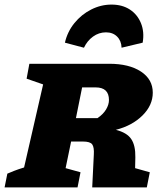

<svg xmlns="http://www.w3.org/2000/svg" viewBox="-44 -817 709 837"><path d="M-24 0 -12 -60Q2 -66 18.5 -72.5Q35 -79 61 -87L144 -449L72 -474L84 -539H432Q519 -539 570.5 -505Q622 -471 622 -413Q622 -358 577 -313.5Q532 -269 461 -251Q509 -239 528 -211Q547 -183 546 -131L545 -84L609 -66L596 0H358L365 -143Q367 -175 358 -187.5Q349 -200 318 -200H266L242 -84L307 -66L294 0ZM373 -436H314L287 -302H381Q406 -319 418.5 -340Q431 -361 431 -381Q431 -436 373 -436ZM442 -797Q489 -797 522 -775.5Q555 -754 570.5 -716Q586 -678 578 -631L486 -609Q485 -639 466.5 -657.5Q448 -676 418 -676Q387 -676 361.5 -657.5Q336 -639 322 -609L239 -631Q250 -679 280.5 -716.5Q311 -754 353.5 -775.5Q396 -797 442 -797Z"/></svg>

Font: Piazzolla SC ExtraBold
Style: Italic
Weight: 800
Italic angle: -11.3°
Designer: Juan Pablo del Peral
Foundry: Huerta Tipografica
Version: Version 1.330